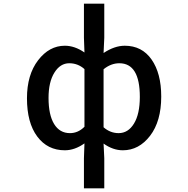

<svg xmlns="http://www.w3.org/2000/svg" viewBox="-20 -817 1040 1060"><path d="M443.4 222.7V56.6L446.3 -25.4Q392.6 12.7 337.9 12.7Q242.2 12.7 185.5 -63.5Q128.9 -139.6 128.9 -274.4Q128.9 -404.3 190.4 -484.4Q252 -564.5 337.9 -564.5Q392.6 -564.5 446.3 -527.3L443.4 -608.4V-796.9H555.7V-608.4L551.8 -524.4Q612.3 -564.5 668.9 -564.5Q763.7 -564.5 816.9 -488.3Q870.1 -412.1 870.1 -284.2Q870.1 -147.5 808.6 -67.4Q747.1 12.7 658.2 12.7Q603.5 12.7 551.8 -24.4L555.7 56.6V222.7ZM366.2 -82Q411.1 -82 446.3 -117.2V-435.5Q410.2 -467.8 362.3 -467.8Q312.5 -467.8 280.3 -416Q248 -364.3 248 -276.4Q248 -182.6 278.8 -132.3Q309.6 -82 366.2 -82ZM634.8 -82Q687.5 -82 719.7 -134.8Q752 -187.5 752 -282.2Q752 -467.8 638.7 -467.8Q592.8 -467.8 551.8 -434.6V-114.3Q588.9 -82 634.8 -82Z"/></svg>

Font: GenEi Gothic M SemiBold
Style: Regular
Weight: 500
Designer: o_tamon (Modified); [Source Han Sans]
Ryoko NISHIZUKA  (kana & ideographs); Paul D. Hunt (Latin, Greek & Cyrillic); Wenl
Version: Version 1.1a;Original Version 1.004